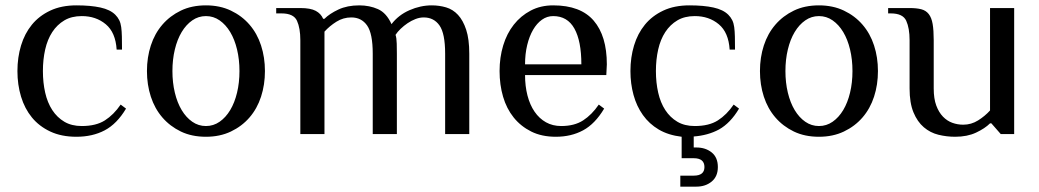

<svg xmlns="http://www.w3.org/2000/svg" viewBox="-20 -500 3874 716"><path d="M265 -480Q318 -480 354.5 -472Q391 -464 410 -445Q419 -436 424.5 -425Q430 -414 432 -399Q434 -384 434.5 -363.5Q435 -343 435 -315H415Q411 -379 374.5 -409.5Q338 -440 285 -440Q247 -440 220 -424Q193 -408 175 -380.5Q157 -353 148.5 -315.5Q140 -278 140 -235Q140 -192 148.5 -154.5Q157 -117 175 -89.5Q193 -62 220 -46Q247 -30 285 -30Q338 -30 371 -51Q404 -72 430 -110L450 -95Q416 -38 370.5 -14Q325 10 265 10Q209 10 167.5 -9.5Q126 -29 99 -62Q72 -95 58.5 -139.5Q45 -184 45 -235Q45 -286 58.5 -330.5Q72 -375 99 -408Q126 -441 167.5 -460.5Q209 -480 265 -480Z M873 -235Q873 -278 864 -315.5Q855 -353 838.5 -380.5Q822 -408 799 -424Q776 -440 748 -440Q720 -440 697 -424Q674 -408 657.5 -380.5Q641 -353 632 -315.5Q623 -278 623 -235Q623 -192 632 -154.5Q641 -117 657.5 -89.5Q674 -62 697 -46Q720 -30 748 -30Q776 -30 799 -46Q822 -62 838.5 -89.5Q855 -117 864 -154.5Q873 -192 873 -235ZM528 -235Q528 -286 542.5 -330.5Q557 -375 585.5 -408Q614 -441 654.5 -460.5Q695 -480 748 -480Q800 -480 841 -460.5Q882 -441 910.5 -408Q939 -375 953.5 -330.5Q968 -286 968 -235Q968 -184 953.5 -139.5Q939 -95 910.5 -62Q882 -29 841 -9.5Q800 10 748 10Q695 10 654.5 -9.5Q614 -29 585.5 -62Q557 -95 542.5 -139.5Q528 -184 528 -235Z M1190 -430Q1209 -449 1242 -464.5Q1275 -480 1320 -480Q1358 -480 1389.5 -466Q1421 -452 1440 -410Q1466 -444 1507 -462Q1548 -480 1590 -480Q1618 -480 1643.5 -472.5Q1669 -465 1688 -444.5Q1707 -424 1718.5 -389Q1730 -354 1730 -300V0H1640V-300Q1640 -375 1619 -405Q1598 -435 1560 -435Q1545 -435 1529.5 -429Q1514 -423 1500 -413.5Q1486 -404 1474 -392.5Q1462 -381 1455 -370Q1459 -359 1459.5 -337Q1460 -315 1460 -300V0H1370V-300Q1370 -375 1349 -405Q1328 -435 1290 -435Q1260 -435 1234.5 -419Q1209 -403 1190 -382V0H1100V-350Q1100 -395 1087.5 -422.5Q1075 -450 1030 -450H1010V-470H1100Q1138 -470 1157.5 -459.5Q1177 -449 1185 -430Z M2241 -220H1938Q1938 -179 1947 -144Q1956 -109 1973.5 -83.5Q1991 -58 2016 -44Q2041 -30 2073 -30Q2122 -30 2154.5 -51Q2187 -72 2213 -110L2233 -95Q2199 -38 2154.5 -14Q2110 10 2053 10Q2000 10 1961 -9.5Q1922 -29 1895.5 -62Q1869 -95 1856 -139.5Q1843 -184 1843 -235Q1843 -286 1856.5 -330.5Q1870 -375 1896 -408Q1922 -441 1959 -460.5Q1996 -480 2043 -480Q2145 -480 2194 -423Q2243 -366 2243 -260ZM2148 -260Q2148 -347 2122 -393.5Q2096 -440 2043 -440Q2020 -440 2001 -426.5Q1982 -413 1968 -389Q1954 -365 1946 -332Q1938 -299 1938 -260Z M2551 -480Q2604 -480 2640.5 -472Q2677 -464 2696 -445Q2705 -436 2710.5 -425Q2716 -414 2718 -399Q2720 -384 2720.5 -363.5Q2721 -343 2721 -315H2701Q2697 -379 2660.5 -409.5Q2624 -440 2571 -440Q2533 -440 2506 -424Q2479 -408 2461 -380.5Q2443 -353 2434.5 -315.5Q2426 -278 2426 -235Q2426 -192 2434.5 -154.5Q2443 -117 2461 -89.5Q2479 -62 2506 -46Q2533 -30 2571 -30Q2624 -30 2657 -51Q2690 -72 2716 -110L2736 -95Q2704 -41 2661 -17Q2620 5 2567 9V50H2577Q2611 50 2634 68.5Q2657 87 2657 123Q2657 158 2634 177Q2611 196 2577 196H2517V155H2567Q2607 155 2607 123Q2607 90 2567 90H2522V10Q2472 4 2436.5 -17Q2401 -38 2377.5 -71Q2354 -104 2342.5 -146Q2331 -188 2331 -235Q2331 -286 2344.5 -330.5Q2358 -375 2385 -408Q2412 -441 2453.5 -460.5Q2495 -480 2551 -480Z M3159 -235Q3159 -278 3150 -315.5Q3141 -353 3124.5 -380.5Q3108 -408 3085 -424Q3062 -440 3034 -440Q3006 -440 2983 -424Q2960 -408 2943.5 -380.5Q2927 -353 2918 -315.5Q2909 -278 2909 -235Q2909 -192 2918 -154.5Q2927 -117 2943.5 -89.5Q2960 -62 2983 -46Q3006 -30 3034 -30Q3062 -30 3085 -46Q3108 -62 3124.5 -89.5Q3141 -117 3150 -154.5Q3159 -192 3159 -235ZM2814 -235Q2814 -286 2828.5 -330.5Q2843 -375 2871.5 -408Q2900 -441 2940.5 -460.5Q2981 -480 3034 -480Q3086 -480 3127 -460.5Q3168 -441 3196.5 -408Q3225 -375 3239.5 -330.5Q3254 -286 3254 -235Q3254 -184 3239.5 -139.5Q3225 -95 3196.5 -62Q3168 -29 3127 -9.5Q3086 10 3034 10Q2981 10 2940.5 -9.5Q2900 -29 2871.5 -62Q2843 -95 2828.5 -139.5Q2814 -184 2814 -235Z M3762 0H3712L3677 -40H3672Q3653 -21 3620 -5.5Q3587 10 3542 10Q3510 10 3479.5 2.5Q3449 -5 3425 -25.5Q3401 -46 3386.5 -81Q3372 -116 3372 -170V-350Q3372 -395 3359.5 -422.5Q3347 -450 3302 -450H3292V-470H3372Q3398 -470 3415.5 -465.5Q3433 -461 3443.5 -447.5Q3454 -434 3458 -410.5Q3462 -387 3462 -350V-170Q3462 -132 3471.5 -106.5Q3481 -81 3496.5 -65Q3512 -49 3531.5 -42Q3551 -35 3572 -35Q3602 -35 3627.5 -51Q3653 -67 3672 -88V-470H3762Z"/></svg>

Font: Philosopher
Style: Regular
Weight: 400
Designer: Jovanny Lemonad
Foundry: Jovanny Lemonad
Version: Version 1.000